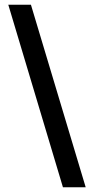

<svg xmlns="http://www.w3.org/2000/svg" viewBox="-20 -790 398 810"><path d="M245.5 0 15 -770H110.5L341.5 0Z"/></svg>

Font: Junction Medium
Style: Regular
Weight: 500
Designer: Caroline Hadilaksono
Foundry: Caroline Hadilaksono, Tyler Finck, The League of Moveable Type
Version: Version 2.000; ttfautohint (v1.8.3)